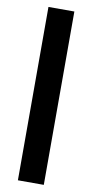

<svg xmlns="http://www.w3.org/2000/svg" viewBox="-97 -719 455 949"><g transform="rotate(10 131.0 -245.0)"><path d="M66 190V-680H196V190Z"/></g></svg>

Font: El Messiri
Style: Bold
Weight: 700
Designer: Mohamed Gaber
Foundry: Kief Type Foundry
Version: Version 2.020; ttfautohint (v1.8.3)